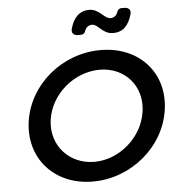

<svg xmlns="http://www.w3.org/2000/svg" viewBox="-61 -982 951 1043"><g transform="rotate(-5 415.0 -460.5)"><path d="M464 -926C413 -926 378 -894 361 -831C355 -810 368 -795 391 -795H411C419 -795 429 -803 431 -810C438 -832 452 -844 472 -844C507 -844 524 -789 584 -789C635 -789 669 -821 686 -884C692 -905 679 -920 657 -920H637C629 -920 619 -912 617 -905C610 -883 596 -871 576 -871C542 -871 519 -926 464 -926ZM506 -703C297 -703 113 -551 84 -350C56 -150 195 5 404 5C613 5 798 -150 826 -350C855 -550 715 -703 506 -703ZM492 -597C629 -597 725 -489 705 -350C685 -211 558 -101 421 -101C284 -101 184 -211 204 -350C224 -489 354 -597 492 -597Z"/></g></svg>

Font: Trueno
Style: RoundIt
Weight: 400
Designer: Julieta Ulanovsky, Jasper
Foundry: Julieta Ulanovsky, Cannot Into Space Fonts
Version: Version 3.001